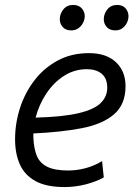

<svg xmlns="http://www.w3.org/2000/svg" viewBox="-20 -745 544 777"><path d="M241 12Q167 12 123 -12.5Q79 -37 60 -80.5Q41 -124 41 -181Q41 -246 61 -308Q81 -370 119.5 -420Q158 -470 213.5 -500Q269 -530 340 -530Q410 -530 449 -493.5Q488 -457 488 -396Q488 -322 441 -282Q394 -242 310 -226Q226 -210 115 -205Q115 -201 115 -196.5Q115 -192 115 -188Q117 -144 129 -114.5Q141 -85 171.5 -70Q202 -55 256 -55Q291 -55 326.5 -64.5Q362 -74 393 -93L400 -27Q367 -9 325.5 1.5Q284 12 241 12ZM124 -269Q235 -272 298 -287Q361 -302 387.5 -328Q414 -354 414 -390Q414 -428 391.5 -446.5Q369 -465 332 -465Q281 -465 239 -438Q197 -411 167.5 -366.5Q138 -322 124 -269ZM447 -622Q424 -622 412 -635.5Q400 -649 400 -667Q400 -689 414.5 -707Q429 -725 454 -725Q477 -725 488.5 -711Q500 -697 500 -680Q500 -666 493.5 -652.5Q487 -639 475 -630.5Q463 -622 447 -622ZM268 -622Q246 -622 234 -635.5Q222 -649 222 -667Q222 -689 236.5 -707Q251 -725 276 -725Q299 -725 311 -711Q323 -697 323 -680Q323 -666 316 -652.5Q309 -639 297 -630.5Q285 -622 268 -622Z"/></svg>

Font: Ubuntu Sans
Style: Italic
Weight: 400
Italic angle: -13.5°
Designer: Dalton Maag Ltd
Foundry: Dalton Maag Ltd
Version: Version 1.006